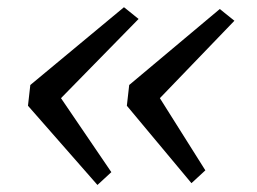

<svg xmlns="http://www.w3.org/2000/svg" viewBox="-20 -575 711 532"><path d="M323.5 -555 364 -522.5 149 -303 288.5 -98 250 -62.5 57.5 -282 64 -339.5ZM589 -550 629.5 -517.5 423 -303 549 -103 510.5 -67.5 331.5 -282 338 -339.5Z"/></svg>

Font: Merriweather Light
Style: Italic
Weight: 300
Italic angle: -7.8°
Designer: Eben Sorkin
Foundry: Eben Sorkin
Version: Version 2.101